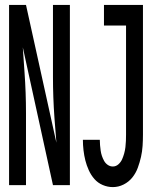

<svg xmlns="http://www.w3.org/2000/svg" viewBox="-20 -755 640 783"><path d="M440 8Q419 8 399 -0.5Q379 -9 365 -25Q351 -41 342 -61Q333 -81 328 -101Q323 -121 320.5 -142.5Q318 -164 318 -185H387Q387 -174 388 -163Q389 -152 390.5 -141Q392 -130 395.5 -119.5Q399 -109 404.5 -99Q410 -89 419.5 -82.5Q429 -76 440 -76Q453 -76 463 -85Q473 -94 478 -105.5Q483 -117 486.5 -129.5Q490 -142 491.5 -155Q493 -168 493.5 -180.5Q494 -193 494 -206V-651H404V-735H563V-206Q563 -183 561.5 -160Q560 -137 555 -115Q550 -93 542 -71Q534 -49 519.5 -31Q505 -13 484 -2.5Q463 8 440 8ZM17 0V-735H86L210 -173L202 -275Q199 -317 197.5 -358.5Q196 -400 196 -441V-735H265V0H196L73 -562L80 -460Q83 -418 84.5 -376.5Q86 -335 86 -294V0Z"/></svg>

Font: Iosevka SS04 Medium Extended
Style: Regular
Weight: 500
Width: 7
Monospace: yes
Designer: Belleve Invis
Foundry: Belleve Invis
Version: Version 19.0.0; ttfautohint (v1.8.4)